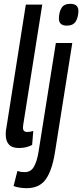

<svg xmlns="http://www.w3.org/2000/svg" viewBox="-20 -764 430 1004"><path d="M115 -740H201L105 -134Q103 -121 101.5 -112Q100 -103 100 -96Q100 -86 105 -80Q110 -74 124 -74Q136 -74 154 -79L148 -6Q117 10 80 10Q43 10 26.5 -8.5Q10 -27 10 -59Q10 -67 10.5 -76Q11 -85 13 -93ZM348 -744Q390 -744 390 -706Q389 -672 375.5 -651Q362 -630 329 -630Q287 -630 288 -669Q289 -702 302 -723Q315 -744 348 -744ZM358 -539 267 35Q252 128 219 174Q186 220 119 220Q104 220 85.5 217.5Q67 215 51 209L71 130Q83 134 92 135Q101 136 110 136Q141 136 157 108.5Q173 81 181 33L272 -539Z"/></svg>

Font: Georama Condensed Medium
Style: Italic
Weight: 500
Width: 3
Italic angle: -9°
Designer: Jean-Baptiste Levee
Foundry: Production Type
Version: Version 1.000